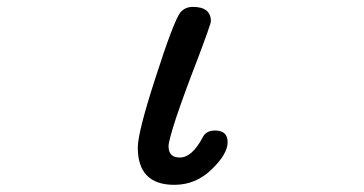

<svg xmlns="http://www.w3.org/2000/svg" viewBox="-20 -507 1040 549"><path d="M374 -85Q374 -128.9 424.8 -285.2Q475.6 -443.4 495.1 -470.7Q508.8 -487.3 531.2 -487.3Q583 -487.3 583 -446.3Q583 -438.5 543.9 -335Q510.7 -250 483.4 -169.9Q461.9 -103.5 461.9 -88.9Q461.9 -56.6 494.1 -56.6Q529.3 -56.6 559.6 -114.3Q569.3 -133.8 594.7 -133.8Q630.9 -133.8 630.9 -100.6Q630.9 -66.4 585 -22.5Q540 21.5 478.5 21.5Q374 21.5 374 -85Z"/></svg>

Font: jf-openhuninn-1.0
Style: Regular
Weight: 400
Designer: [Kosugi Maru]
      Designed by Motoya company      

      [Varela Round]
      Joe Prince(Latin component); Avraham Co
Foundry: justfont CO.,LTD.
Version: 1.0